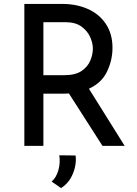

<svg xmlns="http://www.w3.org/2000/svg" viewBox="-20 -743 700 978"><path d="M297 -723Q369 -723 427 -697.5Q485 -672 519 -621.5Q553 -571 553 -499Q553 -437 525.5 -379Q498 -321 433 -291L615 0H502L331 -267Q320 -266 308 -266H201V0H104V-723ZM306 -360Q364 -360 395.5 -381.5Q427 -403 440 -434.5Q453 -466 453 -495Q453 -524 439 -555Q425 -586 394.5 -608Q364 -630 313 -630H201V-360ZM291 215 243 182Q267 161 277.5 123.5Q288 86 282 48L365 49Q369 76 362 108Q355 140 337.5 168.5Q320 197 291 215Z"/></svg>

Font: Synthetic
Style: Regular
Weight: 400
Designer: Santiago Orozco
Foundry: Typemade
Version: Version 2.000; ttfautohint (v1.8.4.7-5d5b)